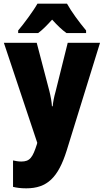

<svg xmlns="http://www.w3.org/2000/svg" viewBox="-20 -786 567 1046"><path d="M345 -766H184C163 -728 109 -655 79 -620V-606H188C210 -622 234 -646 264 -679C293 -647 318 -623 342 -606H449V-620C410 -667 370 -721 345 -766ZM1 -553 183 -8 181 0C158 72 143 94 96 94C80 94 64 91 51 88V232C71 237 94 240 123 240C237 240 297 181 343 35L525 -553H349L283 -288C274 -256 269 -230 267 -207H263C262 -229 256 -262 249 -290L180 -553Z"/></svg>

Font: Noto Sans Khmer Condensed Black
Style: Regular
Weight: 900
Width: 3
Designer: Danh Hong and the Monotype Design Team
Foundry: Monotype Imaging Inc.
Version: Version 2.004